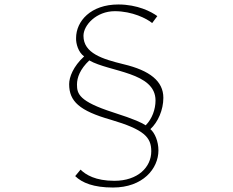

<svg xmlns="http://www.w3.org/2000/svg" viewBox="-20 -788 1040 858"><path d="M660 -685 683 -716C656 -736 594 -768 509 -768C385 -768 320 -693 320 -618C319 -593 330 -554 356 -536C307 -491 289 -443 289 -412C289 -335 335 -293 475 -253C624 -209 656 -175 656 -112C656 -41 596 20 491 20C407 20 363 -7 340 -30L316 -1C347 29 398 50 485 50C618 50 688 -34 688 -116C688 -156 672 -194 652 -211C686 -242 710 -297 710 -351C710 -425 650 -473 532 -501C438 -524 353 -550 353 -628C353 -676 411 -738 493 -738C571 -738 636 -705 660 -685ZM324 -410C324 -442 338 -479 379 -518C470 -466 675 -466 675 -339C675 -300 660 -257 631 -228C614 -239 585 -254 485 -286C333 -335 324 -369 324 -410Z"/></svg>

Font: Harano Aji Gothic CN ExtraLight
Style: Regular
Weight: 250
Foundry: Masamichi Hosoda
Version: HaranoAjiGothicCN-ExtraLight version 20230610;ttx 4.39.4